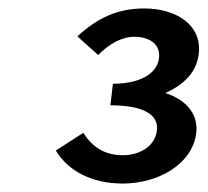

<svg xmlns="http://www.w3.org/2000/svg" viewBox="-20 -862 491 454"><path d="M112 -506C141 -458 197 -428 270 -428C356 -428 435 -475 444 -547C450 -596 415 -628 371 -642C415 -662 445 -691 450 -735C458 -802 398 -842 321 -842C257 -842 210 -819 163 -776L212 -732C237 -757 267 -775 297 -775C337 -775 360 -755 356 -724C351 -687 310 -664 247 -664L241 -613C317 -613 356 -592 351 -553C346 -516 311 -495 270 -495C229 -495 199 -513 177 -548Z"/></svg>

Font: Falling Sky
Style: ExtObl
Weight: 400
Designer: Paul D. Hunt
Foundry: Adobe Systems Incorporated
Version: Version 1.02